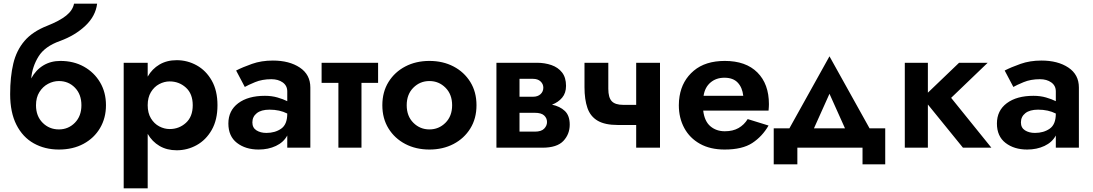

<svg xmlns="http://www.w3.org/2000/svg" viewBox="-20 -800 5920 1040"><path d="M35 -290Q35 -384 52 -455.5Q69 -527 112.5 -578Q156 -629 235 -660Q303 -687 338.5 -715.5Q374 -744 381 -780H506Q498 -713 442.5 -660.5Q387 -608 305 -578Q223 -549 189 -494.5Q155 -440 149 -375Q174 -421 214.5 -445.5Q255 -470 307 -470Q379 -470 434.5 -439Q490 -408 522 -354Q554 -300 554 -230Q554 -161 522 -106.5Q490 -52 432.5 -21Q375 10 299 10Q223 10 163 -23.5Q103 -57 69 -124Q35 -191 35 -290ZM175 -230Q175 -171 211 -135Q247 -99 299 -99Q350 -99 385.5 -135Q421 -171 421 -230Q421 -289 386 -325Q351 -361 299 -361Q269 -361 240.5 -346Q212 -331 193.5 -301.5Q175 -272 175 -230Z M780 220H650V-460H780V-385Q804 -427 844 -450.5Q884 -474 937 -474Q995 -474 1045.5 -446Q1096 -418 1127 -363.5Q1158 -309 1158 -230Q1158 -151 1127 -96.5Q1096 -42 1045.5 -14Q995 14 937 14Q884 14 844 -9.5Q804 -33 780 -75ZM1024 -230Q1024 -292 987 -325.5Q950 -359 899 -359Q870 -359 842.5 -344.5Q815 -330 797.5 -301Q780 -272 780 -230Q780 -188 797.5 -159Q815 -130 842.5 -115.5Q870 -101 899 -101Q950 -101 987 -134.5Q1024 -168 1024 -230Z M1306 -329 1259 -418Q1294 -436 1345 -454Q1396 -472 1458 -472Q1547 -472 1604 -434Q1661 -396 1661 -326V0H1536V-66Q1516 -29 1474.5 -9.5Q1433 10 1381 10Q1310 10 1263.5 -26Q1217 -62 1217 -131Q1217 -201 1270.5 -241Q1324 -281 1415 -281Q1452 -281 1483 -272Q1514 -263 1536 -252V-305Q1536 -336 1511.5 -353.5Q1487 -371 1450 -371Q1400 -371 1361.5 -355Q1323 -339 1306 -329ZM1347 -137Q1347 -108 1369 -94Q1391 -80 1423 -80Q1470 -80 1503 -103Q1536 -126 1536 -184V-185Q1495 -206 1440 -206Q1395 -206 1371 -187Q1347 -168 1347 -137Z M1722 -460H2028V-351H1938V0H1813V-351H1722Z M2051 -230Q2051 -302 2084.5 -356Q2118 -410 2175.5 -440Q2233 -470 2306 -470Q2379 -470 2436.5 -440Q2494 -410 2527.5 -356Q2561 -302 2561 -230Q2561 -158 2527.5 -104Q2494 -50 2436.5 -20Q2379 10 2306 10Q2233 10 2175.5 -20Q2118 -50 2084.5 -104Q2051 -158 2051 -230ZM2183 -230Q2183 -171 2219 -135Q2255 -99 2306 -99Q2357 -99 2393 -135Q2429 -171 2429 -230Q2429 -289 2393 -325Q2357 -361 2306 -361Q2255 -361 2219 -325Q2183 -289 2183 -230Z M2669 -460H2888Q2931 -460 2967 -447.5Q3003 -435 3024.5 -407.5Q3046 -380 3046 -335Q3046 -296 3025 -271Q3004 -246 2970 -233Q3013 -224 3039.5 -199Q3066 -174 3066 -125Q3066 -73 3031.5 -36.5Q2997 0 2918 0H2669ZM2867 -373H2794V-276H2867Q2893 -276 2908 -290Q2923 -304 2923 -325Q2923 -345 2908 -359Q2893 -373 2867 -373ZM2877 -189H2794V-87H2877Q2912 -87 2927.5 -103Q2943 -119 2943 -139Q2943 -160 2927.5 -174.5Q2912 -189 2877 -189Z M3275 -460V-319Q3275 -272 3293.5 -252Q3312 -232 3356 -232H3426V-460H3555V0H3426V-123H3326Q3257 -123 3217.5 -146Q3178 -169 3162 -215Q3146 -261 3146 -328V-460Z M4143 -120Q4109 -61 4055 -25.5Q4001 10 3905 10Q3827 10 3771.5 -21Q3716 -52 3686.5 -106.5Q3657 -161 3657 -230Q3657 -243 3658 -255Q3659 -267 3661 -279Q3675 -364 3738 -417Q3801 -470 3906 -470Q4020 -470 4082.5 -407.5Q4145 -345 4145 -236Q4145 -230 4144.5 -221Q4144 -212 4143 -201H3789Q3796 -143 3828 -116Q3860 -89 3906 -89Q3950 -89 3980.5 -106.5Q4011 -124 4030 -155ZM3904 -379Q3859 -379 3828.5 -353Q3798 -327 3791 -281H4006Q4001 -326 3976 -352.5Q3951 -379 3904 -379Z M4652 0H4299V90H4171V-105H4256L4473 -495L4690 -105H4775V90H4652ZM4473 -292 4389 -105H4557Z M4881 -460H5006V-298L5175 -460H5330L5132 -270L5350 0H5196L5006 -234V0H4881Z M5469 -329 5422 -418Q5457 -436 5508 -454Q5559 -472 5621 -472Q5710 -472 5767 -434Q5824 -396 5824 -326V0H5699V-66Q5679 -29 5637.5 -9.5Q5596 10 5544 10Q5473 10 5426.5 -26Q5380 -62 5380 -131Q5380 -201 5433.5 -241Q5487 -281 5578 -281Q5615 -281 5646 -272Q5677 -263 5699 -252V-305Q5699 -336 5674.5 -353.5Q5650 -371 5613 -371Q5563 -371 5524.5 -355Q5486 -339 5469 -329ZM5510 -137Q5510 -108 5532 -94Q5554 -80 5586 -80Q5633 -80 5666 -103Q5699 -126 5699 -184V-185Q5658 -206 5603 -206Q5558 -206 5534 -187Q5510 -168 5510 -137Z"/></svg>

Font: Jost* Semi
Style: Regular
Weight: 600
Version: Version 3.7